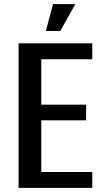

<svg xmlns="http://www.w3.org/2000/svg" viewBox="-20 -910 507 930"><path d="M70 0V-700H427V-623H180V-403H397V-327H180V-77H427V0ZM202 -760 237 -890H345L272 -760Z"/></svg>

Font: Cuprum SemiBold
Style: Regular
Weight: 600
Designer: Jovanny Lemonad
Foundry: Jovanny Lemonad
Version: Version 3.000